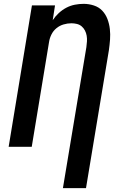

<svg xmlns="http://www.w3.org/2000/svg" viewBox="-20 -763 640 998"><path d="M307 215 429 -518Q431 -533 432 -548Q433 -563 430.5 -577.5Q428 -592 421.5 -604.5Q415 -617 404.5 -626Q394 -635 380 -638.5Q366 -642 351 -642Q331 -642 310.5 -636Q290 -630 273.5 -616.5Q257 -603 247.5 -584Q238 -565 235 -545L145 0H25L146 -735H266L254 -658Q267 -678 285.5 -695Q304 -712 325 -723Q346 -734 369 -738.5Q392 -743 415 -743Q442 -743 468 -734.5Q494 -726 511.5 -707.5Q529 -689 538.5 -664Q548 -639 551 -612Q554 -585 552 -557.5Q550 -530 546 -502L427 215Z"/></svg>

Font: Iosevka SS04 Extended
Style: Bold Italic
Weight: 700
Width: 7
Italic angle: -9°
Monospace: yes
Designer: Belleve Invis
Foundry: Belleve Invis
Version: Version 19.0.0; ttfautohint (v1.8.4)